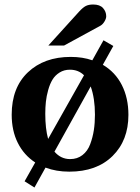

<svg xmlns="http://www.w3.org/2000/svg" viewBox="-20 -754 623 857"><path d="M553.2 -241.2Q553.2 -127.4 482.4 -57.6Q411.6 12.2 289.1 12.2Q231 12.2 183.1 -5.9L133.8 83L89.8 55.2L137.2 -28.8Q86.9 -61.5 59.6 -116Q32.2 -170.4 32.2 -242.2Q32.2 -362.8 104.7 -431.4Q177.2 -500 295.9 -500Q349.1 -500 392.1 -484.9L441.9 -574.2L485.8 -548.8L439 -464.8Q494.6 -432.1 523.9 -374.3Q553.2 -316.4 553.2 -241.2ZM355 -418Q330.1 -442.9 292 -442.9Q266.1 -442.9 246.1 -430.4Q226.1 -418 214.4 -398.7Q202.6 -379.4 195.1 -352.3Q187.5 -325.2 184.8 -299.8Q182.1 -274.4 182.1 -246.1Q182.1 -179.7 194.8 -133.8ZM403.8 -242.2Q403.8 -315.4 384.8 -368.2L223.1 -77.1Q251.5 -43.9 293 -43.9Q325.2 -43.9 348.1 -61.8Q371.1 -79.6 382.6 -110.4Q394 -141.1 398.9 -173.1Q403.8 -205.1 403.8 -242.2ZM454.1 -681.2Q454.1 -670.9 446.3 -658Q438.5 -645 428.2 -639.2L266.1 -550.8H195.8L333 -702.1Q350.1 -720.7 363 -727.3Q376 -733.9 396 -733.9Q425.8 -733.9 439.9 -718Q454.1 -702.1 454.1 -681.2Z"/></svg>

Font: Veleka
Style: Bold
Weight: 700
Designer: Stefan Peev, Context Ltd, 2016; SIL International, 1997-2014.
Foundry: Stefan Peev, Context Ltd, 2016
Version: Version 1.000